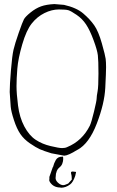

<svg xmlns="http://www.w3.org/2000/svg" viewBox="-20 -718 568 936"><path d="M282.2 45.9H287.1Q288.1 47.9 288.1 57.6Q288.1 67.4 284.2 78.1Q281.2 88.9 269.5 98.6Q257.8 108.4 254.9 122.1L253.9 126L252.9 127.9L251 149.4V151.4Q252 165 267.6 176.8Q278.3 184.6 288.1 184.6Q293 184.6 297.9 182.6L312.5 176.8L330.1 157.2Q330.1 137.7 326.2 126Q326.2 126 326.2 123Q326.2 118.2 335 118.2Q340.8 118.2 350.6 120.1V122.1L346.7 139.6Q335.9 170.9 322.3 180.7Q300.8 197.3 276.4 197.3Q276.4 197.3 275.4 196.3Q250 196.3 234.4 182.6Q219.7 168.9 219.7 158.2Q219.7 158.2 220.7 157.2Q220.7 157.2 220.7 144.5L237.3 96.7H238.3Q243.2 77.1 252.4 61.5Q261.7 45.9 282.2 45.9ZM245.1 -698.2 292 -694.3Q352.5 -680.7 385.3 -652.8Q418 -625 439 -595.2Q460 -565.4 476.6 -506.3Q493.2 -447.3 495.1 -431.2Q497.1 -415 497.1 -390.6Q497.1 -366.2 493.2 -289.6Q489.3 -212.9 451.7 -115.2Q414.1 -17.6 357.4 12.7H356.4Q313.5 40 293 41L230.5 29.3Q192.4 17.6 173.8 9.3Q155.3 1 126 -19Q96.7 -39.1 79.1 -64.9Q61.5 -90.8 47.9 -132.8Q34.2 -174.8 32.2 -198.2L27.3 -269.5Q27.3 -301.8 33.2 -374Q39.1 -446.3 45.9 -475.6Q52.7 -504.9 71.3 -558.1Q89.8 -611.3 96.7 -624Q103.5 -636.7 128.9 -657.2Q154.3 -677.7 180.2 -687Q206.1 -696.3 245.1 -698.2ZM307.6 -1Q380.9 -31.2 418 -105.5Q425.8 -122.1 438.5 -174.8Q451.2 -227.5 451.2 -238.3Q451.2 -249 455.6 -272Q460 -294.9 460 -359.4Q460 -423.8 457 -448.7Q454.1 -473.6 436 -522.5Q418 -571.3 399.4 -599.1Q380.9 -627 353.5 -645.5Q326.2 -664.1 314 -668Q301.8 -671.9 267.1 -671.9Q232.4 -671.9 196.8 -654.3Q161.1 -636.7 134.8 -603.5Q108.4 -570.3 88.4 -501.5Q68.4 -432.6 64.5 -383.3Q60.5 -334 60.5 -297.9Q60.5 -261.7 67.9 -203.6Q75.2 -145.5 98.6 -101.6Q122.1 -57.6 153.8 -36.6Q185.5 -15.6 226.6 -5.9Q267.6 3.9 282.7 3.9Q297.9 3.9 307.6 -1Z"/></svg>

Font: Drukaatie burti
Style: Thin
Weight: 100
Version: Version 0.14